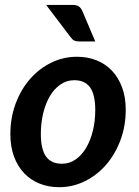

<svg xmlns="http://www.w3.org/2000/svg" viewBox="-20 -751 564 778"><path d="M231 -87.5Q262 -87.5 287 -105.2Q312 -123 329.5 -152.8Q347 -182.5 356.5 -222Q366 -261.5 366 -305Q366 -367.5 345 -396.8Q324 -426 281 -426Q250 -426 224.8 -408.5Q199.5 -391 182 -361.2Q164.5 -331.5 155 -292Q145.5 -252.5 145.5 -208.5Q145.5 -146 166.5 -116.8Q187.5 -87.5 231 -87.5ZM219.5 7.5Q177 7.5 141 -6.8Q105 -21 78.5 -48.5Q52 -76 37 -116Q22 -156 22 -207.5Q22 -274 43.5 -331.5Q65 -389 101.8 -431Q138.5 -473 187.5 -497Q236.5 -521 292 -521Q334.5 -521 370.8 -506.8Q407 -492.5 433.2 -465Q459.5 -437.5 474.5 -397.5Q489.5 -357.5 489.5 -306Q489.5 -240 468 -182.8Q446.5 -125.5 409.8 -83.2Q373 -41 324 -16.8Q275 7.5 219.5 7.5ZM274 -731Q292 -731 300.5 -724.2Q309 -717.5 314.5 -704.5L366 -583H301.5Q288.5 -583 280.8 -586.8Q273 -590.5 266 -600.5L167 -731Z"/></svg>

Font: Lato 2
Style: Bold Italic
Weight: 700
Italic angle: -7°
Designer: Lukasz Dziedzic with Adam Twardoch and Botio Nikoltchev
Foundry: tyPoland Lukasz Dziedzic
Version: Version 2.015; 2015-08-06; http://www.latofonts.com/